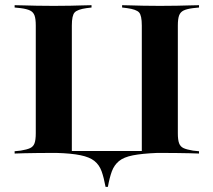

<svg xmlns="http://www.w3.org/2000/svg" viewBox="-20 -591 821 739"><path d="M117.7 -201.6V-492.7Q117.7 -518.5 112.9 -531.5Q108.1 -544.4 96 -550.4Q83.9 -556.5 59.7 -559.7L36.3 -562.1V-571Q51.6 -571 73.4 -570.2Q95.2 -569.4 121.4 -569Q147.6 -568.5 175.8 -568.5H187.1H197.6Q225.8 -568.5 250.8 -569Q275.8 -569.4 296.8 -570.2Q317.7 -571 332.3 -571V-562.1L312.9 -559.7Q278.2 -554.8 267.3 -543.1Q256.5 -531.5 256.5 -492.7V-201.6ZM525.8 -201.6V-492.7Q525.8 -531.5 515.3 -543.1Q504.8 -554.8 469.4 -559.7L450 -562.1V-571Q464.5 -571 485.5 -570.2Q506.5 -569.4 531.9 -569Q557.3 -568.5 584.7 -568.5H595.2H606.5Q635.5 -568.5 661.3 -569Q687.1 -569.4 708.9 -570.2Q730.6 -571 746 -571V-562.1L722.6 -559.7Q698.4 -556.5 686.3 -550.4Q674.2 -544.4 669.4 -531.5Q664.5 -518.5 664.5 -492.7V-201.6ZM175.8 -2.4Q147.6 -2.4 121.4 -2Q95.2 -1.6 73.4 -1.2Q51.6 -0.8 36.3 0V-8.9L59.7 -11.3Q83.9 -15.3 96 -21Q108.1 -26.6 112.9 -39.5Q117.7 -52.4 117.7 -78.2V-201.6H256.5V-9.7H525.8V-201.6H664.5V-78.2Q664.5 -52.4 669.4 -39.5Q674.2 -26.6 686.3 -21Q698.4 -15.3 722.6 -11.3L746 -8.9V0Q730.6 -0.8 708.9 -1.2Q687.1 -1.6 661.3 -2Q635.5 -2.4 606.5 -2.4H596Q579.8 -2.4 556.5 -2Q533.1 -1.6 505.6 -1.2Q478.2 -0.8 448.8 -0.4Q419.4 0 390.3 0Q362.1 0 332.3 -0.4Q302.4 -0.8 274.6 -1.2Q246.8 -1.6 224.2 -2Q201.6 -2.4 187.1 -2.4ZM386.3 128.2Q379.8 92.7 371 68.1Q362.1 43.5 343.5 28.6Q325 13.7 289.9 6.5Q254.8 -0.8 197.6 -2.4L202.4 -4.8L333.1 -1.6H450L580.6 -4.8L584.7 -2.4Q526.6 0 491.5 6.9Q456.5 13.7 437.9 29Q419.4 44.4 410.5 68.5Q401.6 92.7 395.2 128.2Z"/></svg>

Font: Playfair 144pt SemiExpanded ExtraBold
Style: Regular
Weight: 800
Width: 6
Designer: Claus Eggers Sørensen
Foundry: Claus Eggers Sørensen
Version: Version 2.203